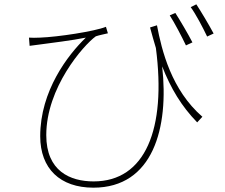

<svg xmlns="http://www.w3.org/2000/svg" viewBox="-20 -816 1040 888"><path d="M791 -756 765 -745C787 -711 820 -648 840 -606L870 -620C849 -661 812 -723 791 -756ZM888 -796 862 -783C886 -750 917 -691 938 -647L968 -661C945 -704 909 -764 888 -796ZM114 -642 117 -604C135 -606 153 -609 170 -611C213 -617 314 -629 377 -642C294 -562 166 -396 166 -186C166 -36 258 52 412 52C688 52 762 -225 730 -509C770 -407 819 -325 892 -250L916 -276C773 -400 728 -582 706 -699L674 -689C683 -655 692 -624 701 -594C750 -219 652 23 413 23C304 23 194 -25 194 -191C194 -410 365 -606 423 -648C437 -653 467 -659 479 -662L470 -692C418 -671 248 -645 165 -642C147 -641 126 -641 114 -642Z"/></svg>

Font: Harano Aji Gothic ExtraLight
Style: Regular
Weight: 250
Foundry: Masamichi Hosoda
Version: HaranoAjiGothic-ExtraLight version 20230610;ttx 4.39.4